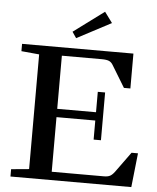

<svg xmlns="http://www.w3.org/2000/svg" viewBox="-58 -907 784 956"><g transform="rotate(5 334.0 -429.0)"><path d="M295.9 -714.8 275.4 -745.1 428.2 -858.4 467.3 -805.2ZM30.3 0V-36.6L119.6 -44.9V-618.2L30.3 -626.5V-663.1H586.9V-488.8H554.7L488.8 -597.2Q481 -610.8 469 -616.2Q457 -621.6 431.6 -621.6H232.9V-356H426.8V-458H463.4V-219.2H426.8V-314.5H232.9V-41.5H493.7Q513.2 -41.5 524.2 -47.4Q535.2 -53.2 546.9 -68.8L620.6 -170.4H652.8L634.3 0Z"/></g></svg>

Font: Elstob 8pt Medium
Style: Regular
Weight: 500
Designer: Peter S. Baker
Version: Version 1.015